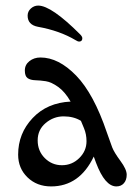

<svg xmlns="http://www.w3.org/2000/svg" viewBox="-20 -662 499 688"><path d="M397 6Q356 6 324 -79L316 -101Q265 6 163 6Q112 6 78.5 -26.5Q45 -59 45 -108Q45 -184 97 -239Q149 -294 233 -298Q213 -333 188.5 -350.5Q164 -368 144 -371Q124 -374 106.5 -374.5Q89 -375 79 -382Q69 -389 69 -409.5Q69 -430 85.5 -443Q102 -456 125 -456Q190 -456 253 -391Q316 -326 363 -187L382 -134Q389 -116 411.5 -85.5Q434 -55 434 -36Q434 -17 424 -5.5Q414 6 397 6ZM290 -156Q290 -181 281 -202.5Q272 -224 270 -229Q244 -245 208 -245Q172 -245 143.5 -221Q115 -197 115 -159Q115 -121 140.5 -95.5Q166 -70 202 -70Q238 -70 264 -95.5Q290 -121 290 -156ZM275 -525Q275 -513 263 -513Q259 -513 251 -518Q194 -552 116 -566Q79 -573 79 -606Q79 -621 90.5 -631.5Q102 -642 117 -642Q164 -642 267 -539Q275 -531 275 -525Z"/></svg>

Font: Macondo Swash Caps
Style: Regular
Weight: 400
Designer: John Vargas Beltran
Foundry: John Vargas Beltran
Version: Version 2.001